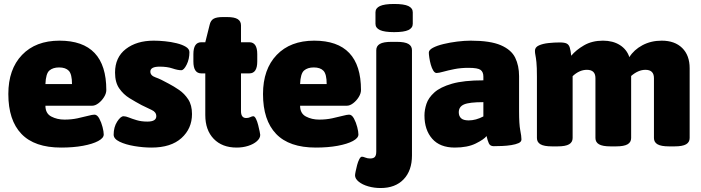

<svg xmlns="http://www.w3.org/2000/svg" viewBox="-20 -736 3532 968"><path d="M288 8Q154 8 88 -61Q22 -130 22 -262Q22 -387 91 -459Q160 -531 280 -531Q516 -531 516 -282Q516 -265 504.5 -246.5Q493 -228 476.5 -215.5Q460 -203 445 -203H209Q209 -164 238.5 -148.5Q268 -133 305 -133Q340 -133 370.5 -139.5Q401 -146 423.5 -152Q446 -158 456 -158Q470 -158 480.5 -138.5Q491 -119 497 -95.5Q503 -72 503 -58Q503 -40 475 -25Q447 -10 398.5 -1Q350 8 288 8ZM209 -312H343Q343 -362 327 -379Q311 -396 278 -396Q247 -396 229 -380.5Q211 -365 209 -312Z M744 8Q702 8 657.5 0.5Q613 -7 583 -21.5Q553 -36 553 -57Q553 -95 570.5 -122.5Q588 -150 603 -150Q614 -150 630 -143.5Q646 -137 669.5 -130Q693 -123 723 -123Q768 -123 768 -150Q768 -171 745 -181.5Q722 -192 694 -206Q664 -222 633 -241Q602 -260 581 -290.5Q560 -321 560 -370Q560 -447 614.5 -489Q669 -531 755 -531Q781 -531 811.5 -528Q842 -525 870.5 -518Q899 -511 917 -500Q935 -489 935 -473Q935 -438 921 -410Q907 -382 894 -382Q876 -382 849.5 -391Q823 -400 785 -400Q738 -400 738 -375Q738 -355 764 -346Q790 -337 831 -314Q856 -301 883 -282.5Q910 -264 929 -235Q948 -206 948 -161Q948 -88 895 -40Q842 8 744 8Z M1173 8Q1100 8 1057.5 -36Q1015 -80 1015 -156V-366H995Q955 -366 955 -426V-463Q955 -523 995 -523H1015L1037 -611Q1042 -633 1057 -641.5Q1072 -650 1103 -650H1125Q1162 -650 1178.5 -639.5Q1195 -629 1195 -608V-523H1237Q1277 -523 1277 -463V-426Q1277 -366 1237 -366H1195V-176Q1195 -141 1221 -141Q1233 -141 1242 -145.5Q1251 -150 1257 -150Q1264 -150 1270.5 -137Q1277 -124 1281.5 -106Q1286 -88 1289 -73.5Q1292 -59 1292 -56Q1292 -39 1275 -24Q1258 -9 1231 -0.5Q1204 8 1173 8Z M1572 8Q1438 8 1372 -61Q1306 -130 1306 -262Q1306 -387 1375 -459Q1444 -531 1564 -531Q1800 -531 1800 -282Q1800 -265 1788.5 -246.5Q1777 -228 1760.5 -215.5Q1744 -203 1729 -203H1493Q1493 -164 1522.5 -148.5Q1552 -133 1589 -133Q1624 -133 1654.5 -139.5Q1685 -146 1707.5 -152Q1730 -158 1740 -158Q1754 -158 1764.5 -138.5Q1775 -119 1781 -95.5Q1787 -72 1787 -58Q1787 -40 1759 -25Q1731 -10 1682.5 -1Q1634 8 1572 8ZM1493 -312H1627Q1627 -362 1611 -379Q1595 -396 1562 -396Q1531 -396 1513 -380.5Q1495 -365 1493 -312Z M1899 212Q1866 212 1836.5 203.5Q1807 195 1788.5 180Q1770 165 1770 148Q1770 143 1773 128Q1776 113 1780.5 96Q1785 79 1791.5 66.5Q1798 54 1805 54Q1811 54 1822 58.5Q1833 63 1846 63Q1863 63 1870 55Q1877 47 1877 28V-483Q1877 -504 1895 -514.5Q1913 -525 1953 -525H1981Q2021 -525 2039 -514.5Q2057 -504 2057 -483V48Q2057 124 2015 168Q1973 212 1899 212ZM1967 -574Q1918 -574 1895.5 -584.5Q1873 -595 1873 -616V-674Q1873 -695 1895.5 -705.5Q1918 -716 1967 -716Q2017 -716 2039 -705.5Q2061 -695 2061 -674V-616Q2061 -595 2039 -584.5Q2017 -574 1967 -574Z M2273 8Q2198 8 2159 -36.5Q2120 -81 2120 -154Q2120 -182 2130 -212.5Q2140 -243 2170 -270Q2200 -297 2259 -314Q2318 -331 2417 -331V-350Q2417 -373 2403 -383.5Q2389 -394 2342 -394Q2303 -394 2270.5 -387.5Q2238 -381 2215 -374.5Q2192 -368 2181 -368Q2172 -368 2164.5 -380Q2157 -392 2152 -410Q2147 -428 2144.5 -445Q2142 -462 2142 -471Q2142 -484 2162.5 -495Q2183 -506 2216 -514Q2249 -522 2285.5 -526.5Q2322 -531 2353 -531Q2452 -531 2505 -508Q2558 -485 2577.5 -445Q2597 -405 2597 -352V-176Q2597 -109 2603 -79Q2609 -49 2609 -33Q2609 -21 2594.5 -14.5Q2580 -8 2558 -4.5Q2536 -1 2512 0Q2488 1 2469 1Q2451 1 2444.5 -13.5Q2438 -28 2433 -50Q2420 -33 2378.5 -12.5Q2337 8 2273 8ZM2343 -129Q2379 -129 2417 -149V-221Q2346 -221 2319.5 -209.5Q2293 -198 2293 -170Q2293 -151 2304.5 -140Q2316 -129 2343 -129Z M2763 2Q2723 2 2705 -8.5Q2687 -19 2687 -40V-349Q2687 -398 2684.5 -422Q2682 -446 2679.5 -457.5Q2677 -469 2677 -480Q2677 -498 2697 -507Q2717 -516 2746 -519Q2775 -522 2802 -522Q2826 -522 2837 -516.5Q2848 -511 2852.5 -496.5Q2857 -482 2860 -455Q2884 -484 2924.5 -507.5Q2965 -531 3020 -531Q3070 -531 3105 -509Q3140 -487 3153 -448Q3176 -485 3219 -508Q3262 -531 3316 -531Q3382 -531 3419.5 -494Q3457 -457 3457 -392V-40Q3457 -19 3439 -8.5Q3421 2 3381 2H3353Q3313 2 3295 -8.5Q3277 -19 3277 -40V-342Q3277 -384 3234 -384Q3198 -384 3162 -353V-40Q3162 -19 3144 -8.5Q3126 2 3086 2H3058Q3018 2 3000 -8.5Q2982 -19 2982 -40V-342Q2982 -384 2939 -384Q2901 -384 2867 -352V-40Q2867 -19 2849 -8.5Q2831 2 2791 2Z"/></svg>

Font: Asap Black
Style: Regular
Weight: 900
Designer: Pablo Cosgaya
Foundry: Omnibus-Type
Version: Version 3.001; ttfautohint (v1.8.4.7-5d5b)